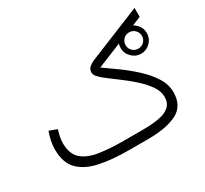

<svg xmlns="http://www.w3.org/2000/svg" viewBox="-136 -867 1139 1066"><g transform="rotate(-30 433.0 -334.0)"><path d="M653.3 -513.7Q653.3 -548.3 678.2 -573Q703.1 -597.7 737.3 -597.7Q772 -597.7 796.6 -573Q821.3 -548.3 821.3 -513.7Q821.3 -479.5 796.6 -454.6Q772 -429.7 737.3 -429.7Q703.1 -429.7 678.2 -454.6Q653.3 -479.5 653.3 -513.7ZM685.1 -513.7Q685.1 -491.7 700.4 -476.8Q715.8 -461.9 737.3 -461.9Q759.3 -461.9 774.4 -476.8Q789.6 -491.7 789.6 -513.7Q789.6 -535.6 774.4 -551Q759.3 -566.4 737.3 -566.4Q715.3 -566.4 700.2 -551Q685.1 -535.6 685.1 -513.7ZM533.7 0H410.2Q301.8 0 222.2 -17.1Q142.6 -34.2 99.1 -79.1Q55.7 -124 55.7 -207.5Q55.7 -236.3 61.5 -263.7Q67.4 -291 77.1 -316.9L126.5 -298.3Q120.1 -278.3 115.7 -256.8Q111.3 -235.4 111.3 -215.3Q111.8 -147 149.4 -113.8Q187 -80.6 254.2 -70.1Q321.3 -59.6 410.2 -59.6H533.2Q591.8 -59.6 636 -67.4Q680.2 -75.2 704.8 -96.7Q729.5 -118.2 729.5 -158.2Q729.5 -194.8 703.9 -231Q678.2 -267.1 639.2 -301.8Q600.1 -336.4 557.9 -367.4Q515.6 -398.4 482.4 -424.8Q468.8 -436 456.8 -449.7Q444.8 -463.4 444.8 -478Q444.8 -496.1 458 -508.8Q471.2 -521.5 493.7 -530.8L831.5 -668.5V-611.3L501.5 -477.1Q540 -450.2 588.4 -415.3Q636.7 -380.4 681.6 -339.1Q726.6 -297.9 755.9 -251.7Q785.2 -205.6 785.2 -156.2Q785.2 -68.4 718.3 -34.2Q651.4 0 533.7 0Z"/></g></svg>

Font: Vazirmatn UI ExtraLight
Style: Regular
Weight: 200
Designer: Saber Rastikerdar
Foundry: Saber Rastikerdar
Version: Version 33.003